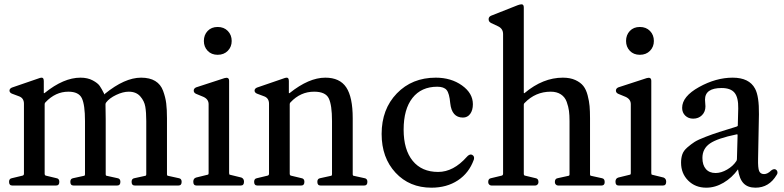

<svg xmlns="http://www.w3.org/2000/svg" viewBox="-20 -860 3634 890"><path d="M809 -34Q822 -32 822 -17Q822 0 807 0H605Q590 0 590 -17Q590 -32 603 -34L653 -45Q658 -45 658 -53V-299Q658 -339 653.5 -365.5Q649 -392 630 -413.5Q611 -435 577 -435Q550 -435 518.5 -420Q487 -405 472 -385Q469 -381 469 -376L470 -308V-53Q470 -45 475 -45L525 -34Q538 -32 538 -17Q538 0 523 0H321Q306 0 306 -17Q306 -32 319 -34L369 -45Q374 -45 374 -53V-299Q374 -374 359.5 -404.5Q345 -435 297 -435Q237 -435 191 -386Q187 -383 187 -377V-55Q187 -48 192 -46L242 -34Q255 -32 255 -17Q255 0 240 0H37Q22 0 22 -17Q22 -32 35 -34L85 -46Q91 -48 91 -55V-379Q91 -406 67 -414L35 -426Q24 -431 24 -440Q24 -449 35 -454L166 -499Q183 -504 183 -485V-430Q183 -426 187 -429Q275 -500 353 -500Q386 -500 409.5 -487.5Q433 -475 442 -462Q451 -449 462 -427L463 -422L466 -425Q558 -500 634 -500Q674 -500 699.5 -484.5Q725 -469 736 -439Q747 -409 750.5 -381Q754 -353 754 -312V-53Q754 -45 759 -45Z M925 -670Q925 -698 942.5 -716.5Q960 -735 989 -735Q1018 -735 1036 -716.5Q1054 -698 1054 -670Q1054 -643 1036 -624.5Q1018 -606 989 -606Q960 -606 942.5 -624.5Q925 -643 925 -670ZM891 0Q876 0 876 -17V-18Q876 -33 889 -37L942 -50Q947 -50 947 -58V-377Q947 -400 923 -411L889 -425Q878 -430 878 -440Q878 -450 889 -455L1021 -498Q1042 -504 1042 -485V-58Q1042 -50 1046 -50L1099 -37Q1111 -32 1111 -18V-17Q1111 0 1096 0Z M1173 0Q1158 0 1158 -17Q1158 -32 1171 -34L1221 -46Q1227 -48 1227 -55V-379Q1227 -406 1203 -414L1171 -426Q1160 -431 1160 -440Q1160 -449 1171 -454L1302 -499Q1319 -504 1319 -485V-430Q1319 -426 1323 -429Q1412 -500 1488 -500Q1555 -500 1585 -455Q1615 -410 1615 -312V-53Q1615 -45 1620 -45L1670 -34Q1683 -32 1683 -17Q1683 0 1668 0H1466Q1451 0 1451 -17Q1451 -32 1464 -34L1514 -45Q1519 -45 1519 -53V-299Q1519 -373 1504 -404Q1489 -435 1436 -435Q1373 -435 1327 -386Q1323 -383 1323 -377V-55Q1323 -48 1328 -46L1378 -34Q1391 -32 1391 -17Q1391 0 1376 0Z M1980 10Q1878 10 1813.5 -59.5Q1749 -129 1749 -239Q1749 -354 1819.5 -427Q1890 -500 2000 -500Q2071 -500 2121.5 -464Q2172 -428 2172 -377Q2172 -349 2159.5 -332Q2147 -315 2126 -315Q2074 -315 2067 -382Q2063 -427 2050.5 -442.5Q2038 -458 2007 -458Q1933 -458 1892 -406Q1851 -354 1851 -259Q1851 -166 1893 -114.5Q1935 -63 2011 -63Q2082 -63 2144 -133L2149 -138Q2160 -147 2169 -142Q2180 -136 2177 -122L2176 -119Q2154 -58 2102.5 -24Q2051 10 1980 10Z M2258 0Q2252 0 2247.5 -4.5Q2243 -9 2243 -16Q2243 -32 2256 -34L2306 -46Q2312 -48 2312 -55V-702Q2312 -727 2289 -738L2255 -754L2254 -755Q2245 -760 2245 -771Q2245 -782 2256 -787L2380 -836Q2391 -840 2398 -840Q2408 -840 2408 -825V-431Q2408 -426 2412 -429Q2497 -500 2589 -500Q2623 -500 2647 -489Q2671 -478 2684 -461.5Q2697 -445 2704 -418Q2711 -391 2713 -368Q2715 -345 2715 -312V-53Q2715 -45 2720 -45L2770 -34Q2783 -32 2783 -16Q2783 0 2768 0H2567Q2561 0 2556.5 -4.5Q2552 -9 2552 -16Q2552 -32 2565 -34L2615 -45Q2620 -45 2620 -53V-299Q2620 -326 2617.5 -345.5Q2615 -365 2607 -387.5Q2599 -410 2580 -422.5Q2561 -435 2533 -435Q2462 -435 2412 -383Q2408 -380 2408 -375V-55Q2408 -47 2413 -46L2463 -34Q2476 -32 2476 -16Q2476 -9 2471.5 -4.5Q2467 0 2461 0Z M2882 -670Q2882 -698 2899.5 -716.5Q2917 -735 2946 -735Q2975 -735 2993 -716.5Q3011 -698 3011 -670Q3011 -643 2993 -624.5Q2975 -606 2946 -606Q2917 -606 2899.5 -624.5Q2882 -643 2882 -670ZM2848 0Q2833 0 2833 -17V-18Q2833 -33 2846 -37L2899 -50Q2904 -50 2904 -58V-377Q2904 -400 2880 -411L2846 -425Q2835 -430 2835 -440Q2835 -450 2846 -455L2978 -498Q2999 -504 2999 -485V-58Q2999 -50 3003 -50L3056 -37Q3068 -32 3068 -18V-17Q3068 0 3053 0Z M3584 -60Q3584 -54 3580 -49Q3545 10 3482 10Q3446 10 3426.5 -10.5Q3407 -31 3401 -75Q3373 -36 3334 -13Q3295 10 3254 10Q3203 10 3170 -23Q3137 -56 3137 -106Q3137 -128 3143 -145Q3149 -162 3166.5 -177Q3184 -192 3199.5 -202Q3215 -212 3251.5 -226Q3288 -240 3313.5 -248Q3339 -256 3394 -273Q3400 -275 3400 -278L3402 -357Q3403 -408 3385 -430Q3367 -452 3325 -452Q3248 -452 3248 -398Q3248 -393 3249 -382.5Q3250 -372 3250 -367Q3250 -342 3234 -326Q3218 -310 3193 -310Q3171 -310 3156.5 -324Q3142 -338 3142 -360Q3142 -413 3220.5 -456.5Q3299 -500 3376 -500Q3453 -500 3480 -449Q3499 -414 3498 -330L3494 -124Q3493 -81 3499 -67Q3505 -53 3522 -53Q3538 -53 3555 -70Q3563 -76 3569 -76Q3575 -76 3579.5 -71.5Q3584 -67 3584 -60ZM3396 -123 3399 -232Q3399 -236 3398 -237Q3397 -238 3394 -237Q3306 -219 3271 -195Q3236 -171 3236 -128Q3236 -95 3252 -76.5Q3268 -58 3297 -58Q3323 -58 3350.5 -74Q3378 -90 3393 -113Q3396 -117 3396 -123Z"/></svg>

Font: Caslon OS
Style: Regular
Weight: 400
Designer: Alfredo Marco Pradil
Foundry: Hanken Design Co.
Version: Version 1.000;PS 001.000;hotconv 1.0.88;makeotf.lib2.5.64775